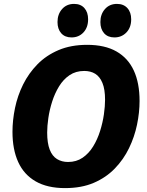

<svg xmlns="http://www.w3.org/2000/svg" viewBox="-20 -951 753 985"><path d="M314 14Q223 14 163 -20.5Q103 -55 73.5 -119.5Q44 -184 44 -275Q44 -334 57 -397Q70 -460 98.5 -517.5Q127 -575 172 -621Q217 -667 280.5 -694Q344 -721 427 -721Q518 -721 577.5 -687Q637 -653 666.5 -589Q696 -525 696 -433Q696 -374 683 -311.5Q670 -249 642 -191Q614 -133 569 -86.5Q524 -40 461 -13Q398 14 314 14ZM329 -120Q372 -120 404 -142Q436 -164 458 -200Q480 -236 493.5 -279Q507 -322 513 -364Q519 -406 519 -439Q519 -493 505.5 -525.5Q492 -558 468.5 -572.5Q445 -587 412 -587Q369 -587 337 -565.5Q305 -544 283 -508Q261 -472 247.5 -429.5Q234 -387 228 -345.5Q222 -304 222 -271Q222 -217 235 -183.5Q248 -150 272.5 -135Q297 -120 329 -120ZM347 -759Q313 -759 294 -780.5Q275 -802 275 -838Q275 -878 298.5 -904.5Q322 -931 360 -931Q394 -931 413 -909.5Q432 -888 432 -852Q432 -810 408 -784.5Q384 -759 347 -759ZM567 -759Q533 -759 514 -780.5Q495 -802 495 -838Q495 -878 518.5 -904.5Q542 -931 580 -931Q614 -931 633.5 -909.5Q653 -888 653 -852Q653 -810 628.5 -784.5Q604 -759 567 -759Z"/></svg>

Font: Bitter Thin ExtraBold
Style: Italic
Weight: 800
Italic angle: -9°
Version: Version 2.002